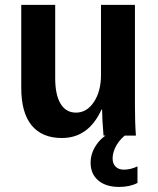

<svg xmlns="http://www.w3.org/2000/svg" viewBox="-20 -548 640 776"><path d="M203.1 -528.3V-231.9Q203.1 -164.6 224.9 -128.7Q246.6 -92.8 287.1 -92.8Q331.1 -92.8 359.6 -136Q388.2 -179.2 388.2 -245.1V-528.3H525.4V-118.2Q525.4 -50.8 529.3 0H398.4Q392.6 -70.3 392.6 -105H390.1Q337.9 9.8 230 9.8Q149.9 9.8 107.9 -41.3Q65.9 -92.3 65.9 -192.9V-528.3ZM461.9 207.5Q407.7 207.5 377 181.2Q346.2 154.8 346.2 109.9Q346.2 73.2 367.4 40.5Q388.7 7.8 423.3 -10.3H498Q467.3 10.3 451.2 38.3Q435.1 66.4 435.1 92.3Q435.1 112.8 447 125.2Q459 137.7 481 137.7Q507.3 137.7 535.6 124.5V191.4Q504.9 207.5 461.9 207.5Z"/></svg>

Font: Cousine
Style: Bold
Weight: 700
Monospace: yes
Designer: Steve Matteson
Foundry: Ascender Corporation
Version: Version 1.20